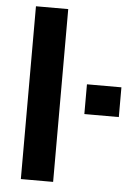

<svg xmlns="http://www.w3.org/2000/svg" viewBox="-54 -807 586 848"><g transform="rotate(5 239.0 -383.0)"><path d="M70.8 -766.1H213.9V0H70.8ZM325.2 -442.4H478V-310.5H325.2Z"/></g></svg>

Font: Min Sans VF VF
Style: Regular
Weight: 400
Designer: Jinseong-Kim, NotoSansCJK, Nunito
Foundry: Jinseong-Kim
Version: Version 1.420;Glyphs 3.1.2 (3151)